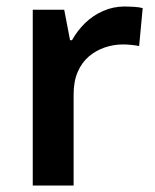

<svg xmlns="http://www.w3.org/2000/svg" viewBox="-20 -572 479 592"><path d="M365 -552Q377 -552 393 -551Q409 -550 420 -547L409 -430Q400 -432 385.5 -433.5Q371 -435 360 -435Q330 -435 302.5 -425.5Q275 -416 253.5 -397.5Q232 -379 219.5 -350Q207 -321 207 -281V0H81V-542H178L196 -448H202Q218 -477 242 -500.5Q266 -524 297.5 -538Q329 -552 365 -552Z"/></svg>

Font: Noto Sans Thai SemiBold
Style: Regular
Weight: 600
Version: Version 2.001